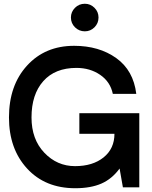

<svg xmlns="http://www.w3.org/2000/svg" viewBox="-20 -998 812 1023"><path d="M432.1 -831.1Q401.4 -831.1 379.6 -852.5Q357.9 -874 357.9 -904.8Q357.9 -934.6 379.4 -956.3Q400.9 -978 432.1 -978Q461.9 -978 483.4 -956.5Q504.9 -935.1 504.9 -904.8Q504.9 -874 483.4 -852.5Q461.9 -831.1 432.1 -831.1ZM722.2 -395V-267.1V0H634.8L617.2 -100.1Q577.1 -44.9 520.5 -20Q463.9 4.9 380.9 4.9Q220.7 4.9 124.3 -100.1Q27.8 -205.1 27.8 -372.1Q27.8 -543 124 -648.4Q220.2 -753.9 375 -753.9Q507.8 -753.9 599.4 -688.5Q690.9 -623 706.1 -498H581.1Q567.9 -562 513.9 -599.1Q460 -636.2 387.2 -636.2Q273.4 -636.2 210.7 -565.7Q147.9 -495.1 147.9 -372.1Q147.9 -255.9 216.1 -184.3Q284.2 -112.8 379.9 -112.8Q474.1 -112.8 532 -159.4Q589.8 -206.1 589.8 -285.2H402.8V-395Z"/></svg>

Font: Oakes Grotesk
Style: SemiBold
Weight: 600
Designer: Samuel Oakes
Foundry: Samuel Oakes
Version: Version 1.0 | wf-rip DC20170320